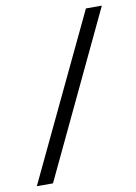

<svg xmlns="http://www.w3.org/2000/svg" viewBox="-81 -754 573 807"><g transform="rotate(-10 205.5 -350.0)"><path d="M10 0H79L411 -700H343Z"/></g></svg>

Font: Arthouse Owned
Style: Italic
Weight: 400
Italic angle: -10°
Designer: Jeremy Tribby
Foundry: Tribby Type
Version: Version 1.000;PS 001.000;hotconv 1.0.88;makeotf.lib2.5.64775